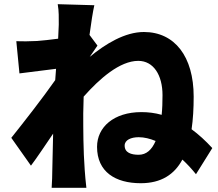

<svg xmlns="http://www.w3.org/2000/svg" viewBox="-20 -840 1040 918"><path d="M261 -722 258 -655C220 -650 184 -646 157 -644C115 -642 90 -642 58 -643L73 -489L248 -511L244 -457C184 -371 90 -251 34 -181L128 -48C156 -85 196 -145 234 -201L230 -25C230 -9 229 32 227 58H393C390 33 386 -10 385 -28C378 -124 378 -222 378 -298L380 -378C456 -464 553 -549 641 -549C714 -549 757 -481 757 -385C757 -352 756 -320 753 -291C721 -300 689 -304 656 -304C524 -304 444 -232 444 -138C444 -18 532 36 653 36C751 36 814 -6 852 -77C875 -56 897 -32 917 -7L995 -132C963 -167 930 -197 896 -222C903 -269 906 -322 906 -378C906 -570 815 -687 668 -687C577 -687 484 -630 409 -568L446 -622L408 -673C416 -733 424 -784 431 -815L256 -820C262 -786 261 -754 261 -722ZM724 -166C706 -124 680 -100 643 -100C607 -100 576 -110 576 -144C576 -171 607 -184 643 -184C670 -184 697 -177 724 -166Z"/></svg>

Font: Noto Sans TC Black
Style: Regular
Weight: 900
Designer: Ryoko NISHIZUKA 西塚涼子 (kana, bopomofo & ideographs); Paul D. Hunt (Latin, Greek & Cyrillic); Sandoll Communications 산돌커뮤니
Foundry: Adobe
Version: Version 2.004;hotconv 1.0.118;makeotfexe 2.5.65603